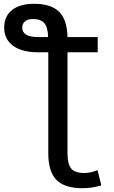

<svg xmlns="http://www.w3.org/2000/svg" viewBox="-20 -760 601 1010"><path d="M335 45Q335 103 354.5 126.5Q374 150 423 150Q458 150 493 135L513 215Q465 230 413 230Q320 230 277 186.5Q234 143 234 45V-485H180Q95 -485 48.5 -519.5Q2 -554 2 -615Q2 -674 43 -707Q84 -740 160 -740Q248 -740 290.5 -698.5Q333 -657 335 -565H494V-485H335ZM233 -565Q232 -617 213 -638.5Q194 -660 153 -660Q127 -660 112 -648Q97 -636 97 -615Q97 -565 180 -565Z"/></svg>

Font: M PLUS 1p Medium
Style: Regular
Weight: 500
Version: Version 1.062